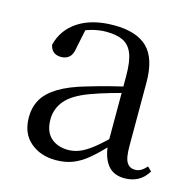

<svg xmlns="http://www.w3.org/2000/svg" viewBox="-86 -618 728 720"><g transform="rotate(15 278.5 -258.5)"><path d="M189.7 14.6Q130.5 14.6 91.1 -19.1Q51.6 -52.8 51.6 -115.1Q51.6 -153.9 68.8 -184.3Q85.9 -214.6 125.4 -239Q164.9 -263.5 230.9 -282.3Q272.8 -294.9 318.8 -306.7Q364.8 -318.5 404.8 -327.7V-303.3Q364.8 -293.3 323.7 -281.5Q282.6 -269.7 248.6 -257Q185.3 -233.6 158.6 -201.7Q131.9 -169.7 131.9 -128.2Q131.9 -81.6 157.5 -58Q183.2 -34.4 225.1 -34.4Q247.6 -34.4 269.6 -43.3Q291.6 -52.2 319.7 -74.2Q347.7 -96.3 385.8 -134.4L394.5 -87.1H370.9Q339.7 -53.7 312.5 -31.1Q285.2 -8.4 256.1 3.1Q227 14.6 189.7 14.6ZM456.8 13.6Q412.1 13.6 389.8 -16.6Q367.5 -46.7 364.2 -99.7V-103.3V-359Q364.2 -415 352.1 -445.3Q339.9 -475.6 314.7 -487.6Q289.6 -499.6 250 -499.6Q221.3 -499.6 192.1 -491.4Q162.9 -483.2 129.7 -464.7L173.2 -491.9L156.8 -412.7Q153.2 -386 140.7 -375.2Q128.1 -364.3 109.4 -364.3Q73.2 -364.3 65.5 -399.7Q80.4 -461 134.1 -495.8Q187.8 -530.6 272.2 -530.6Q359.5 -530.6 401.8 -489.2Q444 -447.8 444 -354.6V-107.7Q444 -60.8 455.1 -44.2Q466.1 -27.5 486.4 -27.5Q499 -27.5 509 -33.2Q519 -38.8 531.4 -52.1L547.1 -36.7Q531.2 -10.7 508.6 1.4Q486 13.6 456.8 13.6Z"/></g></svg>

Font: Noto Serif KR ExtraLight
Style: Regular
Weight: 200
Designer: Ryoko NISHIZUKA 西塚涼子 (kana & ideographs); Frank Grießhammer (Latin, Greek & Cyrillic); Wenlong ZHANG 张文龙 (bopomofo); San
Foundry: Adobe
Version: Version 2.002-H1;hotconv 1.1.0;makeotfexe 2.6.0